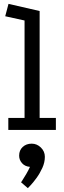

<svg xmlns="http://www.w3.org/2000/svg" viewBox="-20 -672 332 993"><path d="M23 0V-62H107V-566L7 -588L24 -652L185 -615V-62H269V0ZM124 301 89 271Q89 271 97 258.5Q105 246 116 227.5Q127 209 135 191Q109 189 94 172Q79 155 79 133Q79 105 97.5 88Q116 71 144 71Q171 71 191.5 91Q212 111 212 139Q212 168 199 196.5Q186 225 168.5 249Q151 273 137.5 287Q124 301 124 301Z"/></svg>

Font: Podkova
Style: Regular
Weight: 400
Designer: Ilya Yudin
Foundry: Cyreal (www.cyreal.org)
Version: Version 2.103